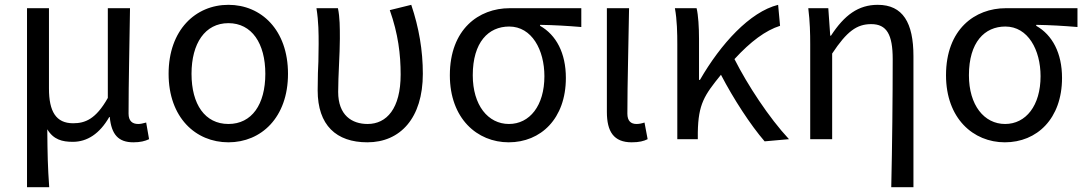

<svg xmlns="http://www.w3.org/2000/svg" viewBox="-20 -577 4501 796"><path d="M92 199H184C178 114 177 66 176 -41C202 2 238 11 282 11C341 11 393 -22 433 -92H435C442 -19 471 13 533 13C562 13 581 8 598 0L586 -69C572 -65 562 -63 553 -63C529 -63 513 -75 513 -106C513 -237 517 -396 519 -543H427V-171C377 -82 332 -66 283 -66C212 -66 183 -115 183 -210V-543H92Z M927 13C1063 13 1174 -90 1174 -271C1174 -453 1063 -557 927 -557C791 -557 679 -453 679 -271C679 -90 791 13 927 13ZM927 -63C830 -63 774 -144 774 -271C774 -397 830 -481 927 -481C1024 -481 1080 -397 1080 -271C1080 -144 1024 -63 927 -63Z M1503 13C1639 13 1733 -87 1733 -271C1733 -368 1717 -462 1685 -557L1596 -535C1631 -436 1641 -351 1641 -268C1641 -127 1583 -63 1504 -63C1439 -63 1382 -99 1382 -196C1382 -263 1389 -355 1389 -416C1389 -464 1389 -505 1381 -543H1292C1301 -486 1301 -438 1301 -394C1301 -370 1300 -346 1300 -322L1298 -274C1298 -250 1297 -226 1297 -202C1297 -58 1374 13 1503 13Z M2089 13C2222 13 2326 -85 2326 -254C2326 -357 2286 -432 2219 -470V-474C2279 -473 2329 -470 2390 -465V-543H2093C1965 -543 1845 -456 1845 -265C1845 -86 1958 13 2089 13ZM2090 -63C2003 -63 1940 -141 1940 -265C1940 -402 2005 -467 2091 -467C2185 -467 2237 -370 2237 -261C2237 -139 2176 -63 2090 -63Z M2599 13C2630 13 2649 8 2665 0L2652 -69C2640 -65 2629 -63 2619 -63C2596 -63 2581 -75 2581 -106C2581 -237 2586 -396 2588 -543H2496V-113C2496 -32 2524 13 2599 13Z M2788 0H2873V-28C2875 -146 2900 -182 2969 -267C3021 -167 3092 -58 3150 9L3251 0C3168 -89 3079 -225 3025 -332C3092 -405 3154 -451 3214 -470L3206 -557C3089 -528 2968 -395 2882 -246H2878V-416C2878 -464 2875 -514 2868 -543H2778C2787 -495 2788 -438 2788 -394Z M3675 199H3767V-344C3767 -483 3723 -557 3619 -557C3539 -557 3481 -515 3425 -429H3422L3414 -543H3331C3338 -486 3339 -438 3339 -394V0H3430V-355C3491 -447 3532 -477 3592 -477C3656 -477 3681 -434 3681 -332C3681 -175 3679 22 3675 199Z M4146 13C4279 13 4383 -85 4383 -254C4383 -357 4343 -432 4276 -470V-474C4336 -473 4386 -470 4447 -465V-543H4150C4022 -543 3902 -456 3902 -265C3902 -86 4015 13 4146 13ZM4147 -63C4060 -63 3997 -141 3997 -265C3997 -402 4062 -467 4148 -467C4242 -467 4294 -370 4294 -261C4294 -139 4233 -63 4147 -63Z"/></svg>

Font: DAIFUKU Sans JP
Style: Regular
Weight: 400
Designer: Original font ‘Source Han Sans JP’ : Ryoko NISHIZUKA  (kana, bopomofo & ideographs); Paul D. Hunt (Latin, Greek & Cyrill
Foundry: Daifuku
Version: Version 1.001